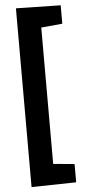

<svg xmlns="http://www.w3.org/2000/svg" viewBox="-65 -805 481 1070"><g transform="rotate(-5 176.0 -270.0)"><path d="M66.9 -770 316.9 -765.1V-662.1L198.2 -650.9V111.8L316.9 123V225.1L66.9 230Z"/></g></svg>

Font: Kadwa
Style: Regular
Weight: 400
Designer: Sol Matas
Foundry: Sol Matas
Version: Version 1.000;PS 001.000;hotconv 1.0.70;makeotf.lib2.5.58329